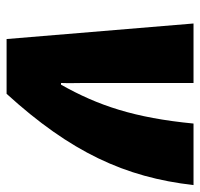

<svg xmlns="http://www.w3.org/2000/svg" viewBox="-32 -560 593 568"><g transform="rotate(90 264.0 -276.5)"><path d="M96 0H258C430 -189 505 -350 528 -553H346C329 -378 293 -271 231 -161H226C227 -184 226 -210 226 -230V-553H50Z"/></g></svg>

Font: Noto Sans SemiCondensed Black
Style: Italic
Weight: 900
Width: 4
Italic angle: -12°
Designer: Monotype Design Team
Foundry: Monotype Imaging Inc.
Version: Version 2.013